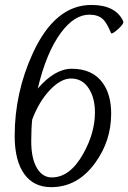

<svg xmlns="http://www.w3.org/2000/svg" viewBox="-20 -752 521 780"><path d="M480.5 -666Q484.9 -656.7 461.4 -635.3Q440.4 -616.2 433.6 -616.2Q431.6 -616.2 430.7 -618.2Q414.6 -658.7 398.4 -673.8Q378.9 -692.4 342.8 -692.4Q282.2 -692.4 228 -619.6Q168.5 -540 133.3 -392.1Q202.6 -472.7 271.5 -472.7Q355.5 -472.7 397 -415.5Q431.6 -368.2 431.6 -290Q431.6 -179.7 366.7 -90.3Q295.4 8.3 188 8.3Q117.2 8.3 79.1 -44.4Q39.6 -98.6 39.6 -200.2Q39.6 -374.5 112.8 -534.7Q203.1 -731.9 351.1 -731.9Q449.7 -731.9 480.5 -666ZM365.7 -294.9Q365.7 -352.1 342.3 -390.1Q315.9 -433.1 268.6 -433.1Q227.5 -433.1 183.1 -386.7Q138.7 -340.3 110.8 -266.1Q106.9 -231 106.9 -177.7Q106.9 -106.9 130.9 -67.9Q153.3 -31.2 190.4 -31.2Q264.6 -31.2 318.4 -127.9Q365.7 -212.4 365.7 -294.9Z"/></svg>

Font: Dai Banna SIL Light
Style: Oblique
Weight: 400
Italic angle: -11°
Designer: Victor Gaultney
Foundry: SIL International
Version: Version 2.000